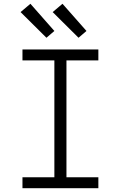

<svg xmlns="http://www.w3.org/2000/svg" viewBox="-20 -997 640 1017"><path d="M99 0V-58H268V-677H99V-735H501V-677H332V-58H501V0ZM396 -797 259 -933 311 -977 438 -833ZM226 -797 89 -933 141 -977 268 -833Z"/></svg>

Font: Iosevka Custom Light Extended
Style: Regular
Weight: 300
Width: 7
Monospace: yes
Designer: Belleve Invis
Foundry: Belleve Invis
Version: Version 11.2.4; ttfautohint (v1.8.4)